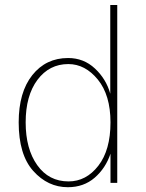

<svg xmlns="http://www.w3.org/2000/svg" viewBox="-20 -741 592 778"><path d="M55.7 -245.1Q55.7 -367.2 110.8 -436.5Q166 -505.9 255.9 -505.9Q319.3 -505.9 364.7 -463.4Q410.2 -420.9 426.8 -361.3V-720.7H455.1V0H427.7V-118.2Q408.2 -59.6 363.8 -21Q319.3 17.6 254.9 17.6Q173.8 17.6 114.7 -48.3Q55.7 -114.3 55.7 -245.1ZM84 -245.1Q84 -137.7 130.9 -71.8Q177.7 -5.9 257.8 -5.9Q329.1 -5.9 378.4 -69.3Q427.7 -132.8 427.7 -245.1Q427.7 -355.5 376.5 -418.5Q325.2 -481.4 256.8 -481.4Q179.7 -481.4 131.8 -417.5Q84 -353.5 84 -245.1Z"/></svg>

Font: Gothic A1 Thin
Style: Regular
Weight: 250
Designer: HanYang I&C Co.,Ltd.
Foundry: HanYang I&C Co.,Ltd.
Version: Version 2.50